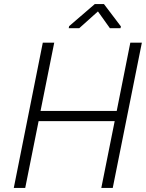

<svg xmlns="http://www.w3.org/2000/svg" viewBox="-20 -920 714 940"><path d="M532 0H476L541.5 -327H169L103.5 0H47.5L189.5 -711H245.5L178.5 -377H551.5L618 -711H674.5ZM570 -782H518L459.5 -864L368 -782H316.5L318.5 -792L444 -900H489L572 -790.5Z"/></svg>

Font: Roberto Sans Light
Style: Italic
Weight: 300
Italic angle: -11°
Designer: Google
Version: Version 1.00;June 11, 2020;FontCreator 12.0.0.2522 64-bit; t